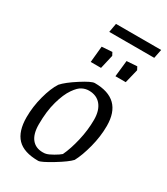

<svg xmlns="http://www.w3.org/2000/svg" viewBox="-190 -842 812 935"><g transform="rotate(30 216.0 -374.5)"><path d="M28 -147Q28 -206 44 -266Q60 -326 83 -361Q106 -387 160.5 -422Q215 -457 233 -457Q388 -457 388 -305Q388 -246 372 -184.5Q356 -123 335 -84Q315 -62 256.5 -26.5Q198 9 183 9Q102 9 65 -29.5Q28 -68 28 -147ZM200 -40Q213 -43 236.5 -56.5Q260 -70 271 -80Q291 -122 305 -182Q319 -242 319 -300Q319 -352 295 -381.5Q271 -411 227 -411Q208 -411 190 -402Q172 -394 150 -362.5Q128 -331 112.5 -275.5Q97 -220 97 -147Q97 -93 119 -65.5Q141 -38 181 -38Q194 -38 200 -40ZM173 -627 231 -631 240 -614 222 -536H164ZM313 -627 371 -631 380 -614 361 -536H303ZM178 -758H432L422 -708H169Z"/></g></svg>

Font: Grenze Light
Style: Italic
Weight: 300
Italic angle: -10°
Designer: Renata Polastri
Foundry: Omnibus-Type
Version: Version 1.002; ttfautohint (v1.8)